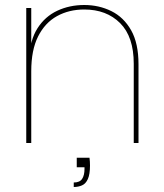

<svg xmlns="http://www.w3.org/2000/svg" viewBox="-20 -572 654 768"><path d="M287 59H338Q339 66 339.5 74.5Q340 83 340 90Q340 125 331.5 144Q323 163 308 169.5Q293 176 275 176V158Q299 158 308.5 143.5Q318 129 318 104V97H287ZM85 0V-540H105V0ZM515 0V-317Q515 -425 460.5 -479.5Q406 -534 317 -534Q256 -534 208 -507.5Q160 -481 132.5 -426.5Q105 -372 105 -287L97 -340Q100 -412 130 -459Q160 -506 209 -529Q258 -552 317 -552Q376 -552 425.5 -527.5Q475 -503 504.5 -451Q534 -399 534 -315V0Z"/></svg>

Font: Poppins Variable
Style: Regular
Weight: 100
Designer: Jonny Pinhorn
Foundry: Indian Type Foundry
Version: Version 6.000